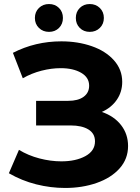

<svg xmlns="http://www.w3.org/2000/svg" viewBox="-20 -920 696 952"><path d="M615 -196Q615 -132 573 -85Q531 -38 459.5 -13Q388 12 303 12Q231 12 159.5 -6Q88 -24 24 -61L74 -177Q120 -149 175.5 -134.5Q231 -120 284 -120Q356 -120 403.5 -146Q451 -172 451 -219Q451 -258 418.5 -278Q386 -298 330 -298H159V-420H318Q367 -420 394.5 -440Q422 -460 422 -495Q422 -536 382.5 -559Q343 -582 281 -582Q235 -582 186 -569.5Q137 -557 93 -532L44 -658Q155 -715 284 -715Q366 -715 435 -691Q504 -667 545 -621Q586 -575 586 -514Q586 -464 559 -425Q532 -386 485 -365Q546 -344 580.5 -299.5Q615 -255 615 -196ZM153 -831Q153 -861 173 -880.5Q193 -900 223 -900Q253 -900 272.5 -880.5Q292 -861 292 -831Q292 -801 272.5 -781.5Q253 -762 223 -762Q193 -762 173 -781.5Q153 -801 153 -831ZM356 -831Q356 -861 375.5 -880.5Q395 -900 425 -900Q455 -900 475 -880.5Q495 -861 495 -831Q495 -801 475 -781.5Q455 -762 425 -762Q395 -762 375.5 -781.5Q356 -801 356 -831Z"/></svg>

Font: Montserrat Alternates
Style: Bold
Weight: 700
Designer: Julieta Ulanovsky
Foundry: Julieta Ulanovsky
Version: Version 7.200